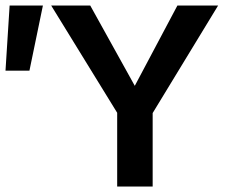

<svg xmlns="http://www.w3.org/2000/svg" viewBox="-36 -678 828 698"><path d="M-1 -658H120L71 -421H-16ZM519 -267V0H390V-268L150 -658H292L454 -366L609 -658H757Z"/></svg>

Font: Ysabeau SC
Style: Bold
Weight: 700
Designer: Christian Thalmann (Catharsis Fonts)
Version: Version 0.003